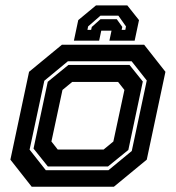

<svg xmlns="http://www.w3.org/2000/svg" viewBox="-20 -710 668 730"><path d="M100.5 0 19.5 -103 90.5 -437 215.5 -540H528L609 -437L538 -103L413 0ZM154 -63H392.5L481 -136L538 -404L480.5 -477H238L148.5 -403L92.5 -141ZM162 -77 107.5 -145 161.5 -399 240 -463H472.5L523 -400L468 -140L390.5 -77ZM199.5 -141.5H374L411 -172L453 -368L429 -398.5H254.5L217.5 -368L175.5 -172ZM464 -689.5 508.5 -633.5 492 -555.5H396L404 -593.5H365L357 -555.5H261L277.5 -633.5L345 -689.5ZM430 -650.5H362L315 -609.5L312.5 -596.5H326.5L329 -607.5L362 -637H424L445 -607.5L442.5 -596.5H456.5L459 -609.5Z"/></svg>

Font: Tourney Thin
Style: Italic
Weight: 100
Italic angle: -12°
Designer: Tyler Finck
Foundry: Etcetera Type Co
Version: Version 1.015